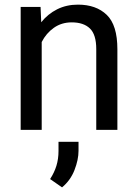

<svg xmlns="http://www.w3.org/2000/svg" viewBox="-20 -558 592 825"><path d="M288.1 -461.9Q244.6 -461.9 211.4 -438.5Q178.2 -415 159.2 -377.4V0H68.8V-528.3H154.3L157.2 -462.4Q185.5 -498 225.6 -518.1Q265.6 -538.1 314.9 -538.1Q393.1 -538.1 438.7 -494.1Q484.4 -450.2 484.4 -346.2V0H393.6V-347.2Q393.6 -409.2 366.5 -435.5Q339.4 -461.9 288.1 -461.9ZM317.4 51.3V89.8Q317.4 128.4 300 172.9Q282.7 217.3 246.6 247.1L195.3 211.4Q213.4 183.6 222.4 154.3Q231.4 125 231.4 90.8V51.3Z"/></svg>

Font: Vazirmatn UI FD
Style: Regular
Weight: 400
Designer: Saber Rastikerdar
Foundry: Saber Rastikerdar
Version: Version 33.003